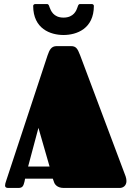

<svg xmlns="http://www.w3.org/2000/svg" viewBox="-20 -929 650 949"><path d="M258 -701C235 -700 225 -685 215 -655L11 -37C7 -26 5 -18 5 -12C5 -3 11 0 21 0H71C93 0 96 -12 101 -31L104 -46H241L247 -29C250 -19 262 0 295 0H572C588 0 605 -11 605 -34C605 -41 604 -48 601 -57L376 -656C363 -690 355 -701 331 -701ZM170 -297 225 -106H119ZM294 -842C243 -842 231 -878 225 -893C222 -901 221 -909 212 -909H154C147 -909 144 -903 144 -900C144 -787 229 -756 294 -756C359 -756 444 -787 444 -900C444 -903 441 -909 434 -909H376C367 -909 366 -901 363 -893C358 -878 345 -842 294 -842Z"/></svg>

Font: Fascinate
Style: Regular
Weight: 900
Designer: Astigmatic (AOETI)
Foundry: Astigmatic (AOETI)
Version: Version 1.000